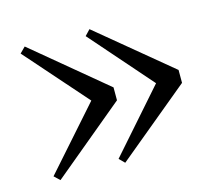

<svg xmlns="http://www.w3.org/2000/svg" viewBox="-74 -594 703 633"><g transform="rotate(-15 277.5 -277.0)"><path d="M280 -505 262 -486 446 -276 262 -67 280 -49 529 -255V-299ZM59 -505 40 -486 225 -276 40 -67 59 -49 307 -255V-299Z"/></g></svg>

Font: Noto Serif KR Medium
Style: Regular
Weight: 500
Designer: Ryoko NISHIZUKA 西塚涼子 (kana & ideographs); Frank Grießhammer (Latin, Greek & Cyrillic); Wenlong ZHANG 张文龙 (bopomofo); San
Foundry: Adobe
Version: Version 2.001;hotconv 1.1.0;makeotfexe 2.6.0